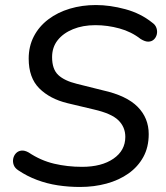

<svg xmlns="http://www.w3.org/2000/svg" viewBox="-20 -734 658 763"><path d="M298 9Q253 9 210 2.5Q167 -4 127 -19Q87 -34 53 -57Q39 -66 34.5 -78.5Q30 -91 32.5 -103.5Q35 -116 43.5 -125Q52 -134 65 -135.5Q78 -137 94 -128Q142 -96 195 -83.5Q248 -71 306 -71Q384 -71 431 -103.5Q478 -136 478 -190Q478 -229 450.5 -256Q423 -283 353 -299L248 -324Q178 -341 136 -383Q94 -425 94 -501Q94 -550 114.5 -589.5Q135 -629 172 -657Q209 -685 257.5 -699.5Q306 -714 361 -714Q417 -714 478 -697.5Q539 -681 585 -644Q598 -635 602 -622Q606 -609 603 -597Q600 -585 591.5 -577Q583 -569 570 -568.5Q557 -568 539 -579Q502 -608 454.5 -621Q407 -634 359 -634Q309 -634 270 -618Q231 -602 209 -574Q187 -546 187 -507Q187 -459 211.5 -436Q236 -413 285 -401L389 -375Q483 -354 527 -309.5Q571 -265 571 -201Q571 -149 549.5 -110Q528 -71 490.5 -44.5Q453 -18 403.5 -4.5Q354 9 298 9Z"/></svg>

Font: Nunito Medium
Style: Italic
Weight: 500
Designer: Vernon Adams
Foundry: Vernon Adams
Version: Version 3.601